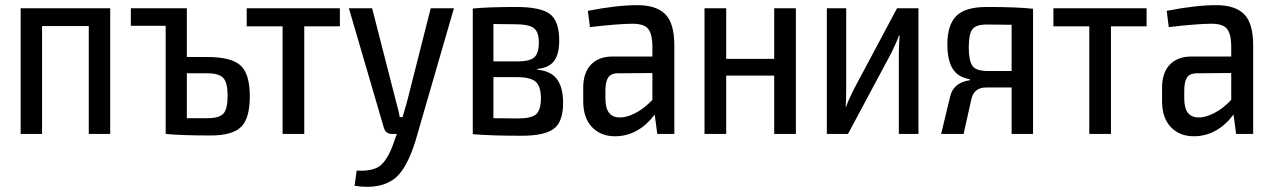

<svg xmlns="http://www.w3.org/2000/svg" viewBox="-20 -519 4933 744"><path d="M407 -487V0H324V-418H143V0H60V-487Z M704 -298H784Q877 -298 912.5 -265Q948 -232 948 -146Q948 -59 913.5 -26.5Q879 6 797 6Q686 6 622 0V-419H487V-487H704ZM704 -61H784Q829 -61 845.5 -78.5Q862 -96 862 -149Q862 -198 845.5 -216.5Q829 -235 784 -235H704Z M1297 -417H1159V0H1075V-417H936V-487H1297Z M1739 -487 1590 27Q1558 130 1514 169Q1457 217 1354 201L1362 142Q1428 146 1457 120Q1488 91 1510 21L1518 0H1498Q1476 0 1468 -22L1332 -487H1422L1515 -124Q1525 -90 1529 -65H1540Q1543 -76 1549 -96.5Q1555 -117 1557 -124L1649 -487Z M2062 -252V-249Q2115 -244 2138.5 -212Q2162 -180 2162 -120Q2162 -47 2126 -20Q2090 7 2002 7Q1882 7 1812 1V-486Q1874 -492 1980 -492Q2074 -492 2110.5 -465Q2147 -438 2147 -362Q2147 -309 2127 -282.5Q2107 -256 2062 -252ZM1976 -425Q1958 -425 1930.5 -425.5Q1903 -426 1892 -426V-281H1985Q2032 -281 2050 -296.5Q2068 -312 2068 -355Q2068 -396 2048 -410.5Q2028 -425 1976 -425ZM1892 -61 1988 -60Q2038 -60 2057 -76Q2076 -92 2076 -138Q2076 -184 2056 -202Q2036 -220 1985 -220H1892Z M2450 -499Q2523 -499 2558 -464Q2593 -429 2593 -343V0H2527L2517 -75Q2453 9 2363 9Q2308 9 2274 -26.5Q2240 -62 2240 -127V-180Q2240 -237 2270 -268.5Q2300 -300 2354 -300H2508V-343Q2507 -389 2491 -408Q2475 -427 2431 -427Q2379 -427 2266 -414L2258 -477Q2370 -499 2450 -499ZM2381 -64Q2407 -63 2441.5 -80.5Q2476 -98 2508 -132V-236L2371 -235Q2346 -234 2336 -217.5Q2326 -201 2326 -168V-137Q2326 -64 2381 -64Z M3064 -487V0H2980V-226H2794V0H2710V-487H2794V-291H2980V-487Z M3539 0H3463V-308Q3463 -340 3466 -381H3463Q3459 -366 3435 -316L3266 0H3184V-487H3259V-179Q3259 -130 3257 -106H3259Q3267 -130 3287 -170L3456 -487H3539Z M3804 -492Q3923 -492 3983 -485V0H3900V-180H3801Q3752 -180 3743 -130L3714 0H3627L3662 -146Q3675 -199 3738 -208V-212Q3691 -220 3671 -253.5Q3651 -287 3651 -348Q3651 -421 3685 -456.5Q3719 -492 3804 -492ZM3900 -244V-423L3805 -424Q3761 -424 3747.5 -405Q3734 -386 3734 -336Q3734 -284 3748 -264Q3762 -244 3806 -244Z M4423 -417H4285V0H4201V-417H4062V-487H4423Z M4693 -499Q4766 -499 4801 -464Q4836 -429 4836 -343V0H4770L4760 -75Q4696 9 4606 9Q4551 9 4517 -26.5Q4483 -62 4483 -127V-180Q4483 -237 4513 -268.5Q4543 -300 4597 -300H4751V-343Q4750 -389 4734 -408Q4718 -427 4674 -427Q4622 -427 4509 -414L4501 -477Q4613 -499 4693 -499ZM4624 -64Q4650 -63 4684.5 -80.5Q4719 -98 4751 -132V-236L4614 -235Q4589 -234 4579 -217.5Q4569 -201 4569 -168V-137Q4569 -64 4624 -64Z"/></svg>

Font: exo2condensed_r
Style: Regular
Weight: 400
Width: 3
Designer: Natanael Gama
Version: Version 1.001;PS 001.001;hotconv 1.0.70;makeotf.lib2.5.58329